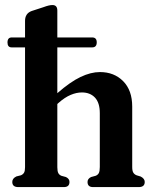

<svg xmlns="http://www.w3.org/2000/svg" viewBox="-20 -762 628 782"><path d="M10.5 -589Q10.5 -609.5 28 -609.5H82V-677Q82 -707 108.5 -717L157.5 -733Q180 -741.5 193.5 -741.5Q213.5 -741.5 213.5 -719V-609.5H355.5Q374 -609.5 374 -589.5Q374 -569 355.5 -569H213.5V-382.5Q266 -428.5 308 -448.5Q350 -468.5 387 -468.5Q445 -468.5 481.8 -431.2Q518.5 -394 518.5 -328V-82Q518.5 -66 523 -58.8Q527.5 -51.5 536.5 -48L553 -43Q569.5 -34.5 569.5 -21Q569.5 0 545 0H359Q336.5 0 336.5 -21Q336.5 -34 351 -41L369.5 -46Q378.5 -49.5 382.5 -57.2Q386.5 -65 386.5 -82V-301Q386.5 -343.5 366.8 -364.5Q347 -385.5 313.5 -385.5Q291.5 -385.5 267.8 -375.5Q244 -365.5 218.5 -343L213.5 -338.5V-81Q213.5 -64.5 217.5 -57Q221.5 -49.5 230 -46L248.5 -41Q263 -34 263 -21Q263 0 240 0H54.5Q30 0 30 -21Q30 -35.5 47 -43.5L65 -48Q73.5 -51.5 77.8 -58.5Q82 -65.5 82 -81V-569H27.5Q10.5 -569 10.5 -589Z"/></svg>

Font: Fraunces 72pt S050 SemiBold
Style: Regular
Weight: 600
Version: Version 1.000; ttfautohint (v1.8.3)